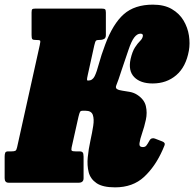

<svg xmlns="http://www.w3.org/2000/svg" viewBox="-55 -787 836 827"><path d="M645.5 -141.5Q614 -70 565.5 -25Q517 20 440.5 20Q387.5 20 361 2Q334.5 -16 327 -45.2Q319.5 -74.5 323 -109.8Q326.5 -145 334.2 -180.2Q342 -215.5 346.5 -244.8Q351 -274 344.8 -292Q338.5 -310 313.5 -310H301.5Q292.5 -310 289.8 -305.2Q287 -300.5 283 -284L253.5 -152Q251 -140.5 254.5 -137.8Q258 -135 270 -135H289.5Q296.5 -135 300.8 -130.8Q305 -126.5 305 -112V-19.5Q305 0 284 0H-18Q-35 0 -35 -19.5V-112Q-35 -123 -32.5 -129Q-30 -135 -19.5 -135H-5Q7 -135 11.5 -137.8Q16 -140.5 18.5 -152L116 -591.5Q120 -609 117.8 -612Q115.5 -615 98 -615H96Q86.5 -615 83.8 -619Q81 -623 81 -636V-733Q81 -744.5 84 -747.2Q87 -750 98 -750H382Q393.5 -750 397.2 -747.2Q401 -744.5 401 -733V-636Q401 -623 393 -619Q385 -615 375.5 -615H372.5Q362.5 -615 358.8 -612Q355 -609 351 -591L323 -464Q319.5 -448.5 319.8 -444.2Q320 -440 323.5 -440H325Q343.5 -440 352.8 -459Q362 -478 371.2 -513Q380.5 -548 398.5 -596Q431.5 -684.5 478.2 -725.8Q525 -767 603.5 -767Q652.5 -767 685 -748Q717.5 -729 735.5 -698.8Q753.5 -668.5 758.8 -634Q764 -599.5 758.5 -568.5Q746 -499 704.2 -463.2Q662.5 -427.5 602.5 -427.5Q550 -427.5 523.2 -454.8Q496.5 -482 507.5 -533Q515 -565.5 526.5 -583Q538 -600.5 548 -610.2Q558 -620 560 -630Q563 -642 550 -642Q536 -642 523.5 -626Q511 -610 498 -571Q478.5 -514 469.2 -486.2Q460 -458.5 455.8 -445.8Q451.5 -433 446.5 -421Q441 -408.5 448.8 -403.5Q456.5 -398.5 471.5 -396.5Q486.5 -394.5 504 -391.2Q521.5 -388 535.5 -379Q566.5 -359 573.2 -330.2Q580 -301.5 573.2 -270.8Q566.5 -240 557.2 -213.5Q548 -187 545.8 -170.2Q543.5 -153.5 560 -153.5Q570 -153.5 575 -159.5Q580 -165.5 589.5 -182.5Q593.5 -189.5 600 -191Q606.5 -192.5 612.5 -190L643.5 -178Q658.5 -172.5 653.5 -160.5Q648.5 -148.5 645.5 -141.5Z"/></svg>

Font: Besley* Condensed Fatface
Style: Italic
Weight: 900
Width: 3
Italic angle: -13°
Designer: Owen Earl
Foundry: indestructible type*
Version: Version 3.000; ttfautohint (v1.8.3)